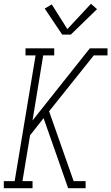

<svg xmlns="http://www.w3.org/2000/svg" viewBox="-22 -989 585 1009"><path d="M-2 0V-37H55L165 -698H112V-735H263V-698H205L149 -356L450 -735H543V-698H471L236 -404L365 -37H428V0H336L277 -169L207 -368L136 -278L96 -37H149V0ZM305 -807 213 -944 250 -966 332 -836 456 -969 488 -941 350 -807Z"/></svg>

Font: Iosevka Slab Extralight
Style: Italic
Weight: 200
Italic angle: -9°
Monospace: yes
Designer: Belleve Invis
Foundry: Belleve Invis
Version: Version 11.1.1; ttfautohint (v1.8.3)